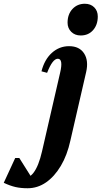

<svg xmlns="http://www.w3.org/2000/svg" viewBox="-198 -752 541 1023"><path d="M-51 251Q-87 251 -115.5 244.5Q-144 238 -178 222L-117 90H-95L-10 225H-92V204Q-47 204 -19.5 168.5Q8 133 26 54L122 -363Q131 -401 128 -420Q125 -439 110 -439Q82 -439 53 -364L23 -372Q39 -435 78.5 -470.5Q118 -506 170 -506Q225 -506 250 -467.5Q275 -429 261 -368L177 -3Q160 75 126 132Q92 189 47 220Q2 251 -51 251ZM232 -563Q201 -563 181.5 -582.5Q162 -602 162 -631Q162 -676 188 -704Q214 -732 254 -732Q285 -732 304 -713Q323 -694 323 -664Q323 -620 298 -591.5Q273 -563 232 -563Z"/></svg>

Font: Platypi Light SemiBold
Style: Italic
Weight: 600
Italic angle: -13°
Version: Version 1.200